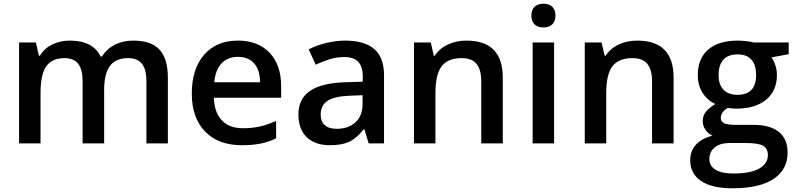

<svg xmlns="http://www.w3.org/2000/svg" viewBox="-20 -767 4257 1027"><path d="M537.1 0H421.9V-333Q421.9 -395 398.4 -425.5Q375 -456.1 325.2 -456.1Q258.8 -456.1 227.8 -412.8Q196.8 -369.6 196.8 -269V0H82V-540H171.9L188 -469.2H193.8Q216.3 -507.8 259 -528.8Q301.8 -549.8 353 -549.8Q477.5 -549.8 518.1 -464.8H525.9Q549.8 -504.9 593.3 -527.3Q636.7 -549.8 692.9 -549.8Q789.6 -549.8 833.7 -501Q877.9 -452.1 877.9 -352.1V0H763.2V-333Q763.2 -395 739.5 -425.5Q715.8 -456.1 666 -456.1Q599.1 -456.1 568.1 -414.3Q537.1 -372.6 537.1 -286.1Z M1273.9 9.8Q1147.9 9.8 1076.9 -63.7Q1005.9 -137.2 1005.9 -266.1Q1005.9 -398.4 1071.8 -474.1Q1137.7 -549.8 1252.9 -549.8Q1359.9 -549.8 1421.9 -484.9Q1483.9 -419.9 1483.9 -306.2V-244.1H1124Q1126.5 -165.5 1166.5 -123.3Q1206.5 -81.1 1279.3 -81.1Q1327.1 -81.1 1368.4 -90.1Q1409.7 -99.1 1457 -120.1V-26.9Q1415 -6.8 1372.1 1.5Q1329.1 9.8 1273.9 9.8ZM1252.9 -462.9Q1198.2 -462.9 1165.3 -428.2Q1132.3 -393.6 1126 -327.1H1371.1Q1370.1 -394 1338.9 -428.5Q1307.6 -462.9 1252.9 -462.9Z M1952.1 0 1929.2 -75.2H1925.3Q1886.2 -25.9 1846.7 -8.1Q1807.1 9.8 1745.1 9.8Q1665.5 9.8 1620.8 -33.2Q1576.2 -76.2 1576.2 -154.8Q1576.2 -238.3 1638.2 -280.8Q1700.2 -323.2 1827.1 -327.1L1920.4 -330.1V-358.9Q1920.4 -410.6 1896.2 -436.3Q1872.1 -461.9 1821.3 -461.9Q1779.8 -461.9 1741.7 -449.7Q1703.6 -437.5 1668.5 -420.9L1631.3 -502.9Q1675.3 -525.9 1727.5 -537.8Q1779.8 -549.8 1826.2 -549.8Q1929.2 -549.8 1981.7 -504.9Q2034.2 -460 2034.2 -363.8V0ZM1781.2 -78.1Q1843.8 -78.1 1881.6 -113Q1919.4 -147.9 1919.4 -210.9V-257.8L1850.1 -254.9Q1769 -252 1732.2 -227.8Q1695.3 -203.6 1695.3 -153.8Q1695.3 -117.7 1716.8 -97.9Q1738.3 -78.1 1781.2 -78.1Z M2669.4 0H2554.2V-332Q2554.2 -394.5 2529.1 -425.3Q2503.9 -456.1 2449.2 -456.1Q2376.5 -456.1 2342.8 -413.1Q2309.1 -370.1 2309.1 -269V0H2194.3V-540H2284.2L2300.3 -469.2H2306.2Q2330.6 -507.8 2375.5 -528.8Q2420.4 -549.8 2475.1 -549.8Q2669.4 -549.8 2669.4 -352.1Z M2943.8 0H2829.1V-540H2943.8ZM2822.3 -683.1Q2822.3 -713.9 2839.1 -730.5Q2856 -747.1 2887.2 -747.1Q2917.5 -747.1 2934.3 -730.5Q2951.2 -713.9 2951.2 -683.1Q2951.2 -653.8 2934.3 -637Q2917.5 -620.1 2887.2 -620.1Q2856 -620.1 2839.1 -637Q2822.3 -653.8 2822.3 -683.1Z M3583 0H3467.8V-332Q3467.8 -394.5 3442.6 -425.3Q3417.5 -456.1 3362.8 -456.1Q3290 -456.1 3256.3 -413.1Q3222.7 -370.1 3222.7 -269V0H3107.9V-540H3197.8L3213.9 -469.2H3219.7Q3244.1 -507.8 3289.1 -528.8Q3334 -549.8 3388.7 -549.8Q3583 -549.8 3583 -352.1Z M4198.7 -540V-477.1L4106.4 -460Q4119.1 -442.9 4127.4 -418Q4135.7 -393.1 4135.7 -365.2Q4135.7 -281.7 4078.1 -233.9Q4020.5 -186 3919.4 -186Q3893.6 -186 3872.6 -189.9Q3835.4 -167 3835.4 -136.2Q3835.4 -117.7 3852.8 -108.4Q3870.1 -99.1 3916.5 -99.1H4010.7Q4100.1 -99.1 4146.5 -61Q4192.9 -22.9 4192.9 48.8Q4192.9 140.6 4117.2 190.4Q4041.5 240.2 3898.4 240.2Q3788.1 240.2 3730 201.2Q3671.9 162.1 3671.9 89.8Q3671.9 40 3703.4 6.1Q3734.9 -27.8 3791.5 -41Q3768.6 -50.8 3753.7 -72.5Q3738.8 -94.2 3738.8 -118.2Q3738.8 -148.4 3755.9 -169.4Q3772.9 -190.4 3806.6 -210.9Q3764.6 -229 3738.5 -269.8Q3712.4 -310.5 3712.4 -365.2Q3712.4 -453.1 3767.8 -501.5Q3823.2 -549.8 3925.8 -549.8Q3948.7 -549.8 3973.9 -546.6Q3999 -543.5 4011.7 -540ZM3774.4 84Q3774.4 121.1 3807.9 141.1Q3841.3 161.1 3901.9 161.1Q3995.6 161.1 4041.5 134.3Q4087.4 107.4 4087.4 63Q4087.4 27.8 4062.3 12.9Q4037.1 -2 3968.8 -2H3881.8Q3832.5 -2 3803.5 21.2Q3774.4 44.4 3774.4 84ZM3823.7 -365.2Q3823.7 -314.5 3849.9 -287.1Q3876 -259.8 3924.8 -259.8Q4024.4 -259.8 4024.4 -366.2Q4024.4 -418.9 3999.8 -447.5Q3975.1 -476.1 3924.8 -476.1Q3875 -476.1 3849.4 -447.8Q3823.7 -419.4 3823.7 -365.2Z"/></svg>

Font: f1_25842          
Style: Regular
Weight: 600
Foundry: Ascender Corporation
Version: Version 1.10